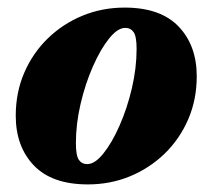

<svg xmlns="http://www.w3.org/2000/svg" viewBox="-20 -471 560 506"><path d="M308.5 -451Q403 -451 450.8 -401Q498.5 -351 498.5 -270Q498.5 -208.5 476 -156.5Q453.5 -104.5 413.8 -66Q374 -27.5 322.2 -6.2Q270.5 15 211.5 15Q117 15 69.2 -35Q21.5 -85 21.5 -166Q21.5 -227.5 44 -279.5Q66.5 -331.5 106.2 -370Q146 -408.5 197.8 -429.8Q249.5 -451 308.5 -451ZM210 -38.5Q230 -38.5 252.5 -66.5Q275 -94.5 295 -139.8Q315 -185 327.5 -238.2Q340 -291.5 340 -342Q340 -375 332.2 -386.2Q324.5 -397.5 310 -397.5Q290 -397.5 267.5 -369.5Q245 -341.5 225 -296.2Q205 -251 192.5 -197.8Q180 -144.5 180 -94Q180 -61 187.8 -49.8Q195.5 -38.5 210 -38.5Z"/></svg>

Font: Newsreader 16pt ExtraBold
Style: Italic
Weight: 800
Italic angle: -17°
Designer: Hugues Gentile
Foundry: Production Type
Version: Version 1.003; ttfautohint (v1.8.3)